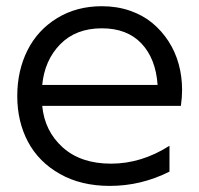

<svg xmlns="http://www.w3.org/2000/svg" viewBox="-20 -592 648 624"><path d="M336.9 12.2Q243.7 12.2 174.8 -26.6Q106 -65.4 71 -131.1Q36.1 -196.8 36.1 -279.8Q36.1 -362.3 69.3 -428.5Q102.5 -494.6 165.8 -533.2Q229 -571.8 311 -571.8Q359.9 -571.8 401.9 -557.4Q443.8 -543 474.6 -517.6Q505.4 -492.2 527.6 -458Q549.8 -423.8 560.8 -383.5Q571.8 -343.3 571.8 -299.8Q571.8 -276.4 567.9 -248H117.2Q125 -166 183.8 -113Q242.7 -60.1 340.8 -60.1Q439.5 -60.1 530.8 -118.2V-34.2Q438.5 12.2 336.9 12.2ZM117.2 -315.9H492.2Q486.3 -401.4 439.7 -450.7Q393.1 -500 311 -500Q226.6 -500 175.8 -448.2Q125 -396.5 117.2 -315.9Z"/></svg>

Font: TASA Explorer
Style: Regular
Weight: 400
Designer: Weizhong Zhang
Foundry: Local Remote
Version: Version 1.000;Glyphs 3.1.2 (3151)